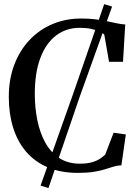

<svg xmlns="http://www.w3.org/2000/svg" viewBox="-20 -844 684 949"><path d="M180.5 73.5 340.5 -377.5 495 -823.5 534 -811.5 373.5 -364.5 219.5 85.5ZM364.5 10.5Q281 10.5 217 -16.5Q153 -43.5 110 -93.2Q67 -143 45.2 -212.2Q23.5 -281.5 23.5 -365.5Q23.5 -452 50.2 -523Q77 -594 125.2 -645.5Q173.5 -697 239 -724.8Q304.5 -752.5 381.5 -752.5Q420 -752.5 451.5 -748.5Q483 -744.5 509.2 -739Q535.5 -733.5 557.8 -728.8Q580 -724 599 -723L588 -538.5H519L495.5 -672.5Q488 -681 471.8 -688.5Q455.5 -696 430.8 -701.2Q406 -706.5 373 -706.5Q307.5 -706.5 257.5 -668.8Q207.5 -631 179.8 -558.2Q152 -485.5 152 -380Q152 -311 164.8 -248.8Q177.5 -186.5 204.2 -138.5Q231 -90.5 273.2 -62.8Q315.5 -35 374.5 -35Q409.5 -35 433.5 -41.8Q457.5 -48.5 473.2 -58.8Q489 -69 500 -80L541.5 -188L602 -179.5L580 -27Q559 -26 540.2 -20.2Q521.5 -14.5 498.8 -7.2Q476 0 443.8 5.2Q411.5 10.5 364.5 10.5Z"/></svg>

Font: Merriweather 60pt Medium
Style: Regular
Weight: 500
Version: Version 2.100